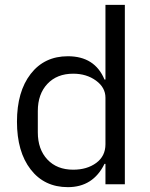

<svg xmlns="http://www.w3.org/2000/svg" viewBox="-20 -760 620 792"><path d="M415 0V-84H411Q364 12 260 12Q163 12 106.5 -61Q50 -134 50 -258Q50 -382 106.5 -455Q163 -528 260 -528Q371 -528 411 -432H415V-740H495V0ZM282 -60Q339 -60 377 -88Q415 -116 415 -165V-357Q415 -399 376 -427.5Q337 -456 282 -456Q215 -456 175.5 -414Q136 -372 136 -302V-214Q136 -144 175.5 -102Q215 -60 282 -60Z"/></svg>

Font: Aneliza
Style: Regular
Weight: 400
Designer: Mike Abbink, Paul van der Laan, Pieter van Rosmalen
Foundry: Bold Monday
Version: Version 3.0